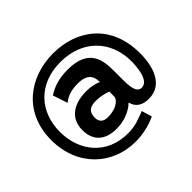

<svg xmlns="http://www.w3.org/2000/svg" viewBox="-168 -823 1189 1189"><g transform="rotate(-45 426.0 -228.5)"><path d="M425 -603C221 -603 37 -476 37 -231C37 0 200 146 400 146C460 146 524 133 581 106L561 38C511 56 473 76 403 76C217 76 111 -61 111 -229C111 -404 226 -533 419 -533C613 -533 734 -404 734 -225C734 -182 727 -64 664 -64C617 -64 615 -129 615 -188V-255C615 -342 611 -468 418 -468C351 -468 291 -454 240 -419L272 -322C299 -347 343 -363 399 -363C482 -363 505 -326 505 -272C486 -281 454 -292 403 -292C310 -292 217 -253 217 -138C217 -50 269 6 372 6C435 6 496 -14 541 -57C547 -27 570 16 645 16C798 16 807 -166 807 -221C807 -487 621 -603 425 -603ZM465 -100C438 -85 404 -83 385 -83C346 -83 326 -102 326 -139C326 -186 349 -208 405 -208C444 -208 484 -197 504 -189V-148C504 -125 482 -109 465 -100Z"/></g></svg>

Font: Raleway Black
Style: Regular
Weight: 900
Designer: Matt McInerney, Pablo Impallari, Rodrigo Fuenzalida
Foundry: Matt McInerney, Pablo Impallari, Rodrigo Fuenzalida
Version: Version 3.000g; ttfautohint (v1.5) -l 8 -r 28 -G 28 -x 14 -D